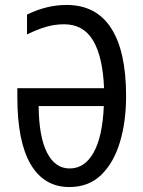

<svg xmlns="http://www.w3.org/2000/svg" viewBox="-20 -745 577 775"><path d="M239 -647Q202 -647 167 -637Q132 -627 89 -606V-686Q168 -725 249 -725Q368 -725 428.5 -631.5Q489 -538 489 -357Q489 -254 464 -171Q439 -88 388.5 -39Q338 10 260 10Q158 10 104 -81.5Q50 -173 50 -352V-389H400Q395 -515 356 -581Q317 -647 239 -647ZM261 -65Q322 -65 358 -129.5Q394 -194 399 -317H136Q137 -194 169.5 -129.5Q202 -65 261 -65Z"/></svg>

Font: Noto Sans ExtraCondensed
Style: Regular
Weight: 400
Width: 2
Designer: Monotype Design Team
Foundry: Monotype Imaging Inc.
Version: Version 2.013; ttfautohint (v1.8.4.7-5d5b)